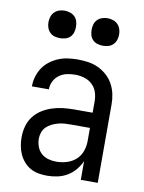

<svg xmlns="http://www.w3.org/2000/svg" viewBox="-84 -792 643 859"><g transform="rotate(10 237.5 -362.5)"><path d="M190 8Q170 8 150.5 4.5Q131 1 114 -8.5Q97 -18 84 -33Q71 -48 63 -65.5Q55 -83 51.5 -102.5Q48 -122 48 -142Q48 -167 54.5 -191.5Q61 -216 76 -236Q91 -256 112 -269.5Q133 -283 157 -291Q181 -299 206 -302Q231 -305 256 -305H342V-357Q342 -378 335.5 -398Q329 -418 313.5 -432.5Q298 -447 277.5 -453Q257 -459 236 -459Q217 -459 198.5 -455Q180 -451 164.5 -440Q149 -429 140 -411.5Q131 -394 131 -375V-374H54V-375Q54 -397 60.5 -419Q67 -441 79.5 -459.5Q92 -478 110 -491.5Q128 -505 148.5 -513.5Q169 -522 191.5 -525Q214 -528 236 -528Q260 -528 283.5 -524.5Q307 -521 328.5 -511Q350 -501 368 -485Q386 -469 397.5 -448Q409 -427 414 -404Q419 -381 419 -357V0H342V-85Q332 -63 316.5 -44.5Q301 -26 280.5 -14Q260 -2 236.5 3Q213 8 190 8ZM219 -61Q243 -61 266.5 -68Q290 -75 308 -91Q326 -107 334 -130Q342 -153 342 -177V-236H256Q241 -236 226 -235Q211 -234 197 -230Q183 -226 169.5 -219.5Q156 -213 145.5 -202.5Q135 -192 130 -178Q125 -164 125 -149Q125 -131 131.5 -113Q138 -95 151.5 -83Q165 -71 183 -66Q201 -61 219 -61ZM335 -608Q323 -608 310.5 -611.5Q298 -615 289 -624Q280 -633 276.5 -645Q273 -657 273 -670Q273 -683 276.5 -695Q280 -707 289 -716Q298 -725 310.5 -729Q323 -733 335 -733Q348 -733 360 -729Q372 -725 381 -716Q390 -707 394 -695Q398 -683 398 -670Q398 -657 394 -645Q390 -633 381 -624Q372 -615 360 -611.5Q348 -608 335 -608ZM140 -608Q127 -608 115 -611.5Q103 -615 94 -624Q85 -633 81 -645Q77 -657 77 -670Q77 -683 81 -695Q85 -707 94 -716Q103 -725 115 -729Q127 -733 140 -733Q152 -733 164.5 -729Q177 -725 186 -716Q195 -707 198.5 -695Q202 -683 202 -670Q202 -657 198.5 -645Q195 -633 186 -624Q177 -615 164.5 -611.5Q152 -608 140 -608Z"/></g></svg>

Font: Iosevka QP
Style: Regular
Weight: 400
Designer: Belleve Invis
Foundry: Belleve Invis
Version: Version 20.0.0; ttfautohint (v1.8.4)